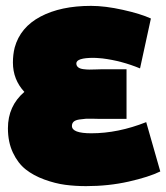

<svg xmlns="http://www.w3.org/2000/svg" viewBox="-20 -590 566 654"><path d="M291 -136Q382 -136 478 -174L526 -6Q487 13 418.5 28.5Q350 44 273 44Q236 44 202 39.5Q168 35 131 21.5Q94 8 67.5 -13Q41 -34 24 -70Q7 -106 7 -153Q7 -229 63 -277Q24 -319 24 -377Q24 -404 30 -428Q49 -497 118 -533.5Q187 -570 290 -570Q338 -570 398.5 -556.5Q459 -543 494 -527L457 -357Q394 -383 329 -391Q307 -393 299 -393Q240 -393 240 -374Q240 -366 246 -361Q252 -356 263.5 -354.5Q275 -353 284 -353Q293 -353 307 -353.5Q321 -354 324 -354H411V-185H322Q319 -185 300 -185.5Q281 -186 272.5 -185.5Q264 -185 250.5 -183Q237 -181 231 -175.5Q225 -170 225 -161Q225 -136 291 -136Z"/></svg>

Font: Repo
Style: ExtraBlack
Weight: 1000
Designer: Stefan Peev
Foundry: Context Ltd
Version: Version 001.000